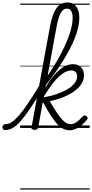

<svg xmlns="http://www.w3.org/2000/svg" viewBox="-164 -1039 748 1559"><path d="M-122 17Q-135 17 -140 9.5Q-145 2 -144 -7Q-143 -16 -136.5 -23.5Q-130 -31 -117 -31Q-94 -31 -68 -48Q-42 -65 -9.5 -102.5Q23 -140 64.5 -201.5Q106 -263 161 -354Q170 -367 176.5 -361.5Q183 -356 184.5 -341.5Q186 -327 178 -314Q125 -223 82.5 -160Q40 -97 5.5 -57.5Q-29 -18 -60 -0.5Q-91 17 -122 17ZM117 15Q104 15 96.5 10Q89 5 92 -5L240 -814Q253 -886 272 -931.5Q291 -977 318.5 -998Q346 -1019 383 -1019Q416 -1019 437.5 -1003Q459 -987 469.5 -959Q480 -931 480 -893Q480 -863 473.5 -829.5Q467 -796 454 -758Q441 -720 421.5 -679Q402 -638 377 -594.5Q352 -551 322 -505Q292 -459 256.5 -411.5Q221 -364 181 -315V-367Q213 -410 241.5 -452.5Q270 -495 294.5 -537Q319 -579 339.5 -619.5Q360 -660 376 -697.5Q392 -735 403 -769.5Q414 -804 420 -835Q426 -866 426 -891Q426 -915 421.5 -932Q417 -949 406.5 -959Q396 -969 379 -969Q358 -969 342 -951.5Q326 -934 313.5 -896.5Q301 -859 291 -799L146 -4Q144 6 137.5 10.5Q131 15 117 15ZM405 19Q380 19 357.5 10.5Q335 2 310 -22Q285 -46 254 -92.5Q223 -139 182 -214L174 -213L181 -247Q239 -256 290 -273Q341 -290 380 -312.5Q419 -335 440.5 -362Q462 -389 462 -419Q462 -443 449.5 -455Q437 -467 414 -467Q384 -467 348.5 -444Q313 -421 272.5 -371.5Q232 -322 185 -243L180 -283Q216 -353 256.5 -405.5Q297 -458 340.5 -488Q384 -518 429 -518Q470 -518 494 -492.5Q518 -467 518 -429Q518 -396 503 -368Q488 -340 461.5 -316Q435 -292 399.5 -273Q364 -254 323.5 -240Q283 -226 240 -218Q275 -157 300.5 -120Q326 -83 345 -63.5Q364 -44 379.5 -37.5Q395 -31 410 -31Q432 -31 454.5 -45.5Q477 -60 508 -94Q516 -102 523.5 -102Q531 -102 538 -96Q546 -90 547.5 -82.5Q549 -75 542 -67Q500 -16 464 1.5Q428 19 405 19ZM0 490H564V500H0ZM0 -20H564V0H0ZM0 -505H564V-500H0ZM0 -1010H564V-1000H0Z"/></svg>

Font: Playwrite ZA Guides
Style: Regular
Weight: 400
Designer: Veronika Burian, José Scaglione
Foundry: TypeTogether
Version: Version 1.003